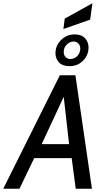

<svg xmlns="http://www.w3.org/2000/svg" viewBox="-57 -1164 645 1184"><path d="M-37 0 312 -700H408L510 0H410L385 -189H154L63 0ZM200 -275H369L336 -567ZM372 -756Q328 -756 306.5 -779.5Q285 -803 285 -836Q285 -868 301 -894Q317 -920 343.5 -936Q370 -952 402 -952Q446 -952 467.5 -928Q489 -904 489 -872Q489 -824 455.5 -790Q422 -756 372 -756ZM377 -800Q402 -800 420 -819Q438 -838 438 -865Q438 -884 426 -896Q414 -908 397 -908Q373 -908 354.5 -889Q336 -870 336 -844Q336 -823 348 -811.5Q360 -800 377 -800ZM334 -985 342 -1049 513 -1144 499 -1043Z"/></svg>

Font: Cabin VF Beta
Style: Italic
Weight: 400
Italic angle: -7°
Designer: Pablo Impallari
Foundry: Pablo Impallari. http://www.impallari.com Igino Marini. http://www.ikern.com
Version: Version 2.300